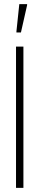

<svg xmlns="http://www.w3.org/2000/svg" viewBox="-20 -915 192 935"><path d="M58 0V-688H94V0ZM60 -757V-762L74 -895H112V-890L82 -757Z"/></svg>

Font: Saira UltraCondensed Thin
Style: Regular
Weight: 250
Width: 1
Designer: Hector Gatti with collaboration of the Omnibus-Type team
Foundry: Omnibus-Type
Version: Version 1.101